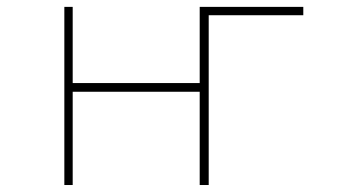

<svg xmlns="http://www.w3.org/2000/svg" viewBox="-20 -564 1040 561"><path d="M563.5 -23.4V-295.9H192.4V-23.4H168V-543.9H192.4V-321.3H563.5V-543.9H866.2V-519.5H589.8V-23.4Z"/></svg>

Font: Mgen+ 1mn thin
Style: Regular
Weight: 100
Designer: [Source Han Sans]
Ryoko NISHIZUKA  (kana & ideographs); Paul D. Hunt (Latin, Greek & Cyrillic); Wenlong ZHANG  (bopomofo
Version: Version 1.059.20150602